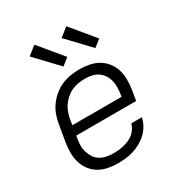

<svg xmlns="http://www.w3.org/2000/svg" viewBox="-179 -887 959 1021"><g transform="rotate(-30 300.0 -376.5)"><path d="M251 8Q220 8 190 2Q160 -4 135.5 -18.5Q111 -33 93.5 -56Q76 -79 67.5 -107.5Q59 -136 59 -166.5Q59 -197 64 -228L81 -328Q85 -355 94.5 -382Q104 -409 121.5 -433.5Q139 -458 162 -477Q185 -496 211.5 -507.5Q238 -519 266 -523.5Q294 -528 321 -528Q352 -528 382 -522Q412 -516 436.5 -501.5Q461 -487 479 -464Q497 -441 505.5 -413Q514 -385 514 -354Q514 -323 509 -292L499 -231H131L129 -218Q125 -197 124.5 -175.5Q124 -154 130 -134Q136 -114 147 -97Q158 -80 175 -69.5Q192 -59 213 -54.5Q234 -50 256 -50Q272 -50 287.5 -51.5Q303 -53 319.5 -57Q336 -61 351.5 -67.5Q367 -74 380.5 -85Q394 -96 403.5 -110.5Q413 -125 417 -141H482Q477 -117 464.5 -94.5Q452 -72 433.5 -54.5Q415 -37 392.5 -24.5Q370 -12 346 -4.5Q322 3 298 5.5Q274 8 251 8ZM443 -289 445 -302Q448 -323 448.5 -344.5Q449 -366 444 -385.5Q439 -405 428 -422Q417 -439 400.5 -450Q384 -461 363.5 -465.5Q343 -470 322 -470Q301 -470 280 -466.5Q259 -463 239.5 -454Q220 -445 203 -430Q186 -415 174 -397Q162 -379 155.5 -359Q149 -339 145 -318L141 -289ZM452 -583 323 -719 376 -761 495 -617ZM256 -583 127 -719 180 -761 299 -617Z"/></g></svg>

Font: Iosevka Aile Light Oblique
Style: Regular
Weight: 300
Italic angle: -9°
Designer: Belleve Invis
Foundry: Belleve Invis
Version: Version 31.1.0; ttfautohint (v1.8.4)